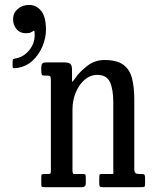

<svg xmlns="http://www.w3.org/2000/svg" viewBox="-20 -780 637 800"><path d="M34.5 -700.5Q34.5 -725.5 53.8 -742.5Q73 -759.5 101.5 -759.5Q131 -759.5 151.2 -735Q171.5 -710.5 171.5 -655.5Q171.5 -622 156.8 -586.5Q142 -551 113.8 -525.5Q85.5 -500 44 -496Q38.5 -495.5 35.5 -496.2Q32.5 -497 32.5 -503.5V-525Q32.5 -532 36 -534Q39.5 -536 45 -536.5Q79 -542 103.5 -573Q128 -604 124 -647Q123.5 -653 120.2 -651.5Q117 -650 113 -647.5Q107 -643.5 101.2 -642.5Q95.5 -641.5 87.5 -641.5Q63 -641.5 48.8 -658.8Q34.5 -676 34.5 -700.5ZM177 -465H166Q155.5 -465 153.8 -469.8Q152 -474.5 152 -489V-496.5Q152 -511 156.5 -515.5Q161 -520 173.5 -520H248.5Q263.5 -520 271.8 -514.8Q280 -509.5 280 -490.5V-467Q280 -441.5 280.8 -439.2Q281.5 -437 292.5 -453Q310 -479 342.2 -504.5Q374.5 -530 415 -530Q466 -530 493 -510.8Q520 -491.5 529.8 -454.5Q539.5 -417.5 539.5 -364V-78Q539.5 -63 544.2 -59Q549 -55 561 -55H570Q580 -55 582.2 -51.5Q584.5 -48 584.5 -37.5V-21Q584.5 -4.5 582.2 -2.2Q580 0 564 0H410Q399.5 0 396.5 -2.8Q393.5 -5.5 393.5 -16.5V-34.5Q393.5 -43 394.2 -49Q395 -55 401.5 -55H446.5Q453 -55 452.5 -58.8Q452 -62.5 452 -76.5V-353Q452 -408.5 438 -438.2Q424 -468 385.5 -468Q356.5 -468 333 -448Q309.5 -428 295.8 -395Q282 -362 282 -323V-72Q282 -55 287.5 -55H326.5Q335 -55 336.2 -51.5Q337.5 -48 337.5 -34V-15.5Q337.5 0 320.5 0H168Q155.5 0 153.8 -2.2Q152 -4.5 152 -17V-39.5Q152 -51 154 -53Q156 -55 167.5 -55H177Q185.5 -55 188.8 -56.2Q192 -57.5 192 -70.5V-445.5Q192 -458.5 189 -461.8Q186 -465 177 -465Z"/></svg>

Font: Besley* Condensed
Style: Regular
Weight: 400
Width: 3
Designer: Owen Earl
Foundry: indestructible type*
Version: Version 3.000; ttfautohint (v1.8.3)